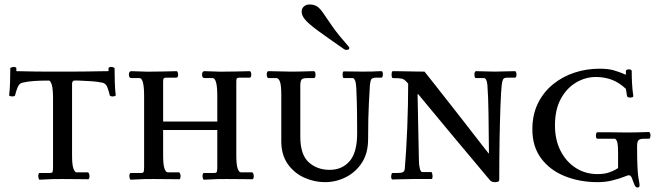

<svg xmlns="http://www.w3.org/2000/svg" viewBox="-20 -801 2945 858"><path d="M302 -107Q302 -65 308 -48Q314 -31 322 -31H372Q375 -31 377.5 -26Q380 -21 380 -14Q380 -9 378.5 -4.5Q377 0 374 0Q356 0 327 -0.5Q298 -1 258 -1Q210 -1 190 0.5Q170 2 158 2Q154 2 152.5 -4Q151 -10 151 -14Q151 -19 152.5 -23.5Q154 -28 157 -28H202Q213 -28 215 -33Q217 -38 217 -57V-361Q217 -401 212 -420Q207 -439 199 -441Q161 -441 131.5 -439Q102 -437 78 -431Q65 -427 58 -409Q51 -391 48 -377Q48 -373 43.5 -371.5Q39 -370 35 -370Q31 -370 25.5 -371.5Q20 -373 21 -377Q24 -400 25 -434.5Q26 -469 26 -496Q26 -498 32 -500Q38 -502 42 -502Q45 -502 49 -500.5Q53 -499 53 -496V-483Q61 -483 82 -482.5Q103 -482 130.5 -481.5Q158 -481 184 -481H258Q270 -481 299.5 -481Q329 -481 363 -481.5Q397 -482 424.5 -482.5Q452 -483 462 -483H465V-496Q465 -499 469 -500.5Q473 -502 476 -502Q481 -502 486.5 -500Q492 -498 492 -496Q492 -469 493 -434.5Q494 -400 497 -377Q498 -373 493 -371.5Q488 -370 483 -370Q479 -370 474.5 -371.5Q470 -373 470 -377Q467 -391 460.5 -409Q454 -427 440 -431Q417 -436 389.5 -438Q362 -440 331 -441H312Q302 -440 302 -425Z M1036 -107Q1036 -65 1042 -48Q1048 -31 1056 -31H1106Q1109 -31 1111.5 -26Q1114 -21 1114 -14Q1114 -9 1112.5 -4.5Q1111 0 1108 0Q1090 0 1061 -0.5Q1032 -1 992 -1Q944 -1 924 0.5Q904 2 892 2Q888 2 886.5 -4Q885 -10 885 -14Q885 -19 886.5 -23.5Q888 -28 891 -28H936Q947 -28 949 -33Q951 -38 951 -57V-220H709V-107Q709 -65 715 -48Q721 -31 729 -31H779Q782 -31 784.5 -26Q787 -21 787 -14Q787 -9 785.5 -4.5Q784 0 781 0Q763 0 734 -0.5Q705 -1 665 -1Q617 -1 597 0.5Q577 2 565 2Q561 2 559.5 -4Q558 -10 558 -14Q558 -19 559.5 -23.5Q561 -28 564 -28H609Q620 -28 622 -33Q624 -38 624 -57V-372Q624 -414 618.5 -433Q613 -452 604 -452H568Q556 -452 556 -467Q556 -483 567 -483Q586 -483 612 -481.5Q638 -480 665 -481Q683 -481 707.5 -481.5Q732 -482 750.5 -482.5Q769 -483 769 -483Q772 -483 774 -478Q776 -473 776 -468Q776 -454 768 -454H722Q715 -454 712 -451Q709 -448 709 -438V-258H951V-372Q951 -414 945.5 -433Q940 -452 931 -452H895Q883 -452 883 -467Q883 -483 894 -483Q913 -483 939 -481.5Q965 -480 992 -481Q1010 -481 1034.5 -481.5Q1059 -482 1077.5 -482.5Q1096 -483 1096 -483Q1099 -483 1101 -478Q1103 -473 1103 -468Q1103 -454 1095 -454H1049Q1042 -454 1039 -451Q1036 -448 1036 -438Z M1633 -421Q1632 -405 1628.5 -340Q1625 -275 1625 -180Q1625 -116 1597 -73.5Q1569 -31 1525 -9Q1481 13 1432 13Q1385 13 1340 -7Q1295 -27 1266 -68Q1237 -109 1237 -170V-378Q1237 -420 1231 -436Q1225 -452 1215 -452H1180Q1176 -452 1174 -457Q1172 -462 1172 -468Q1172 -483 1180 -483Q1203 -483 1229 -482Q1255 -481 1277 -481Q1323 -481 1344 -482Q1365 -483 1382 -483Q1390 -483 1390 -466Q1390 -452 1382 -452H1351Q1333 -452 1327.5 -445Q1322 -438 1322 -419V-190Q1322 -110 1359.5 -76Q1397 -42 1453 -42Q1509 -42 1542.5 -81Q1576 -120 1576 -205Q1576 -261 1575.5 -292.5Q1575 -324 1574.5 -344.5Q1574 -365 1573 -387Q1572 -429 1567 -440.5Q1562 -452 1557 -452H1517Q1511 -452 1511 -469Q1511 -474 1512 -478Q1513 -482 1517 -482Q1539 -482 1559.5 -481.5Q1580 -481 1602 -481Q1633 -481 1646 -481.5Q1659 -482 1666 -482.5Q1673 -483 1684 -483Q1688 -483 1689.5 -479Q1691 -475 1691 -470Q1691 -454 1684 -454H1663Q1644 -454 1639.5 -447Q1635 -440 1633 -421ZM1518 -581Q1443 -633 1402 -663Q1361 -693 1344.5 -712Q1328 -731 1328 -749Q1328 -763 1338 -772Q1348 -781 1363 -781Q1386 -781 1399.5 -770.5Q1413 -760 1427.5 -738Q1442 -716 1467 -680.5Q1492 -645 1537 -594Q1541 -590 1541 -587Q1541 -578 1528 -578Q1523 -578 1518 -581Z M2171 6Q2171 6 2149.5 -19.5Q2128 -45 2093 -87Q2058 -129 2015 -180Q1972 -231 1929 -283.5Q1886 -336 1849 -380H1846Q1848 -276 1849.5 -206Q1851 -136 1852 -84Q1852 -65 1856 -48.5Q1860 -32 1867 -32H1907Q1910 -32 1911.5 -25Q1913 -18 1913 -12Q1913 -8 1912 -4.5Q1911 -1 1907 -1H1824Q1800 -1 1774 0Q1748 1 1733 1Q1731 1 1729.5 -3Q1728 -7 1728 -11Q1728 -16 1729.5 -22Q1731 -28 1733 -28H1757Q1774 -28 1781 -32Q1788 -36 1789 -48Q1792 -84 1795 -132Q1798 -180 1800 -232Q1802 -284 1803 -334.5Q1804 -385 1804 -427L1799 -433Q1787 -447 1775.5 -449.5Q1764 -452 1736 -452Q1730 -452 1730 -468Q1730 -483 1736 -483Q1749 -483 1776.5 -482.5Q1804 -482 1833 -481.5Q1862 -481 1877 -481Q1877 -481 1895 -458.5Q1913 -436 1941.5 -399.5Q1970 -363 2004 -320Q2038 -277 2070 -235.5Q2102 -194 2127 -162Q2152 -130 2163 -116H2165Q2164 -217 2163 -293.5Q2162 -370 2158 -422Q2155 -452 2142 -452H2107Q2103 -452 2101.5 -457.5Q2100 -463 2100 -469Q2100 -474 2102 -478.5Q2104 -483 2107 -483Q2122 -483 2147 -482Q2172 -481 2190 -481Q2211 -481 2237 -482Q2263 -483 2282 -483Q2284 -483 2286 -478.5Q2288 -474 2288 -469Q2288 -454 2282 -454H2247Q2232 -454 2228 -446Q2224 -438 2222 -421Q2219 -393 2216.5 -328.5Q2214 -264 2212.5 -178Q2211 -92 2211 3Q2211 13 2193 13Q2178 13 2171 6Z M2827 -148Q2827 -92 2828.5 -59.5Q2830 -27 2832.5 -10.5Q2835 6 2836.5 13.5Q2838 21 2838 28Q2838 37 2828 37Q2820 37 2814.5 23Q2809 9 2804 -4.5Q2799 -18 2790 -18Q2786 -18 2766 -10Q2746 -2 2715.5 5.5Q2685 13 2651 13Q2570 13 2503.5 -14Q2437 -41 2398 -93.5Q2359 -146 2359 -223Q2359 -289 2384 -339.5Q2409 -390 2451.5 -424.5Q2494 -459 2547.5 -476.5Q2601 -494 2659 -494Q2697 -494 2722 -487Q2747 -480 2777 -467V-483Q2777 -491 2790 -491Q2803 -491 2803 -483Q2803 -456 2804.5 -427.5Q2806 -399 2810 -373Q2812 -365 2795 -365Q2784 -365 2782 -372L2777 -404Q2746 -433 2713 -445Q2680 -457 2643 -457Q2596 -457 2554 -432Q2512 -407 2486 -359Q2460 -311 2460 -241Q2460 -176 2485 -127Q2510 -78 2553 -50.5Q2596 -23 2650 -23Q2680 -23 2700.5 -30Q2721 -37 2731.5 -43.5Q2742 -50 2742 -50V-117Q2742 -159 2737 -170Q2732 -181 2727 -181H2650Q2643 -181 2643 -196Q2643 -200 2644.5 -205Q2646 -210 2650 -210Q2665 -210 2689.5 -210Q2714 -210 2738 -209.5Q2762 -209 2777 -209Q2824 -209 2843.5 -210Q2863 -211 2880 -211Q2883 -211 2885 -206Q2887 -201 2887 -196Q2887 -192 2885.5 -186.5Q2884 -181 2880 -181H2858Q2839 -181 2833 -174Q2827 -167 2827 -148Z"/></svg>

Font: Sedan SC
Style: Regular
Weight: 400
Designer: Sebastian Salazar
Foundry: Sebastian Salazar
Version: Version 1.100; ttfautohint (v1.8.4.7-5d5b)